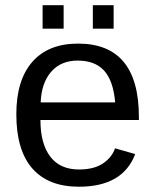

<svg xmlns="http://www.w3.org/2000/svg" viewBox="-20 -705 596 735"><path d="M134.8 -245.6Q134.8 -154.8 172.4 -105.5Q210 -56.2 282.2 -56.2Q339.4 -56.2 373.8 -79.1Q408.2 -102.1 420.4 -137.2L497.6 -115.2Q450.2 9.8 282.2 9.8Q165 9.8 103.8 -60.1Q42.5 -129.9 42.5 -267.6Q42.5 -398.4 103.8 -468.3Q165 -538.1 278.8 -538.1Q511.7 -538.1 511.7 -257.3V-245.6ZM420.9 -313Q413.6 -396.5 378.4 -434.8Q343.3 -473.1 277.3 -473.1Q213.4 -473.1 176 -430.4Q138.7 -387.7 135.7 -313ZM415 -685.1V-595.2H335.4V-685.1ZM223.6 -685.1V-595.2H143.1V-685.1Z"/></svg>

Font: Arimo Nerd Font
Style: Regular
Weight: 400
Designer: Steve Matteson
Foundry: Monotype Imaging Inc.
Version: Version 1.33;Nerd Fonts 3.2.1